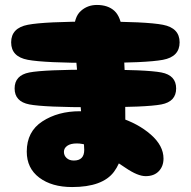

<svg xmlns="http://www.w3.org/2000/svg" viewBox="-20 -755 770 775"><path d="M271 0Q394 0 440 -61.5Q486 -123 486 -244Q486 -508 474 -628Q468 -687 442 -711Q416 -735 371 -735Q333 -735 306 -710.5Q279 -686 279 -631Q279 -590 299.5 -387Q320 -184 320 -150Q320 -107 278 -107Q260 -107 249 -117Q238 -127 238 -142Q238 -157 251.5 -166.5Q265 -176 290 -176Q333 -176 386 -143Q439 -110 487.5 -77Q536 -44 568 -44Q602 -44 621 -64Q640 -84 640 -115Q640 -167 588.5 -212Q537 -257 459.5 -281.5Q382 -306 302 -306Q214 -306 151 -265Q88 -224 88 -143Q88 -76 138.5 -38Q189 0 271 0ZM98.5 -333.5Q158 -322 365 -322Q572 -322 631.5 -333.5Q691 -345 691 -398Q691 -451 631.5 -462.5Q572 -474 365 -474Q158 -474 98.5 -462.5Q39 -451 39 -398Q39 -345 98.5 -333.5ZM92.5 -513.5Q160 -501 365 -501Q570 -501 637.5 -513.5Q705 -526 705 -584Q705 -642 637.5 -655Q570 -668 365 -668Q160 -668 92.5 -655Q25 -642 25 -584Q25 -526 92.5 -513.5Z"/></svg>

Font: Cherry Bomb
Style: Regular
Weight: 400
Designer: satsuyako
Foundry: satsuyako
Version: Version 4.0